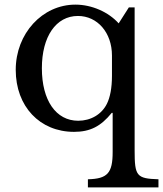

<svg xmlns="http://www.w3.org/2000/svg" viewBox="-20 -560 705 830"><path d="M464 -320V-232C464 -180 456 -139 442 -111C419 -65 372 -38 318 -38C222 -38 161 -126 161 -265C161 -402 222 -491 317 -491C401 -491 464 -419 464 -320ZM467 97C467 188 445 213 360 215V250H665V215C570 212 562 201 562 90V-528H537L493 -459C449 -508 377 -540 306 -540C163 -540 48 -415 48 -258C48 -100 152 10 300 10C370 10 416 -14 463 -72H467Z"/></svg>

Font: Libre Baskerville
Style: Regular
Weight: 400
Designer: Pablo Impallari, Rodrigo Fuenzalida
Foundry: Pablo Impallari, Rodrigo Fuenzalida
Version: Version 1.051;Glyphs 3.2.3 (3260)